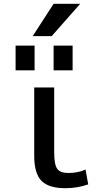

<svg xmlns="http://www.w3.org/2000/svg" viewBox="-20 -980 526 1010"><path d="M265 -520V-180Q265 -114 281 -92Q297 -70 340 -70Q390 -70 430 -88L444 -10Q387 10 324 10Q236 10 198 -29Q160 -68 160 -160V-520ZM262 -610V-740H362V-610ZM62 -610V-740H162V-610ZM262 -960H402L252 -790H152Z"/></svg>

Font: Mplus 1p Medium
Style: Regular
Weight: 500
Version: Version 1.061